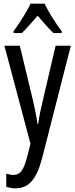

<svg xmlns="http://www.w3.org/2000/svg" viewBox="-20 -786 410 1046"><path d="M4 -537H88L161 -233Q167 -205 173.5 -174Q180 -143 184 -111H188Q195 -164 212 -233L283 -537H366L208 81Q186 163 152.5 201.5Q119 240 64 240Q52 240 40 238Q28 236 14 232V160Q24 163 34 165Q44 167 53 167Q82 167 98 144.5Q114 122 129 65L146 -3ZM223 -766Q239 -732 265 -690.5Q291 -649 316 -616V-606H271Q250 -626 229 -650Q208 -674 185 -700Q162 -674 139.5 -648.5Q117 -623 99 -606H54V-616Q81 -653 106.5 -693.5Q132 -734 146 -766Z"/></svg>

Font: Noto Sans Lao UI ExtCond
Style: Regular
Weight: 400
Width: 2
Designer: Monotype Design Team
Foundry: Monotype Imaging Inc.
Version: Version 2.000; ttfautohint (v1.8.4.7-5d5b)